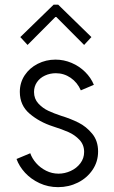

<svg xmlns="http://www.w3.org/2000/svg" viewBox="-20 -771 474 799"><path d="M48.8 -109.4 106 -133.3Q113.3 -111.8 130.4 -92.3Q147.5 -72.8 171.9 -60.5Q196.3 -48.3 223.6 -48.3Q249.5 -48.3 274.2 -59.6Q298.8 -70.8 314.5 -91.6Q330.1 -112.3 330.1 -138.7Q330.1 -168.5 310.8 -189Q291.5 -209.5 265.1 -221.2Q238.8 -232.9 200.2 -245.1Q144 -263.2 103.3 -297.9Q62.5 -332.5 62.5 -388.7Q62.5 -427.2 82.8 -457.8Q103 -488.3 137.2 -505.6Q171.4 -522.9 210.9 -522.9Q245.6 -522.9 277.8 -509.3Q310.1 -495.6 334.2 -471.7Q358.4 -447.8 370.6 -418L316.4 -395Q301.8 -428.2 273.9 -447.3Q246.1 -466.3 212.4 -466.3Q188 -466.3 167 -456.5Q146 -446.8 133.8 -429Q121.6 -411.1 121.6 -388.2Q121.6 -359.9 139.6 -340.3Q157.7 -320.8 180.7 -310.1Q203.6 -299.3 234.4 -289.1Q274.4 -276.9 306.6 -260.7Q338.9 -244.6 363.5 -214.8Q388.2 -185.1 388.2 -140.6Q388.2 -98.1 365.2 -64.2Q342.3 -30.3 304.2 -11.2Q266.1 7.8 221.7 7.8Q180.2 7.8 144.5 -8.8Q108.9 -25.4 84.2 -52.2Q59.6 -79.1 48.8 -109.4ZM64.5 -616.7 203.1 -751.5H222.2L360.4 -616.7L330.1 -584L214.4 -700.2H210.4L94.7 -584Z"/></svg>

Font: Reddit Sans Light
Style: Regular
Weight: 300
Designer: Stephen Hutchings
Foundry: Reddit
Version: Version 1.013